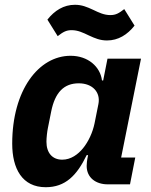

<svg xmlns="http://www.w3.org/2000/svg" viewBox="-20 -770 631 802"><path d="M427 -601C474 -601 512 -625 542 -663L499 -732C477 -715 464 -707 441 -707C415 -707 394 -717 369 -729C343 -741 322 -750 293 -750C246 -750 208 -726 178 -688L221 -619C243 -636 256 -644 279 -644C305 -644 326 -634 351 -622C377 -610 398 -601 427 -601ZM523 0 545 -112H486L569 -525H429L411 -434H406C399 -491 348 -537 275 -537C141 -537 31 -393 31 -170C31 -65 73 12 171 12C253 12 301 -37 342 -122H348L345 -107C344 -102 342 -88 342 -77C342 -28 380 0 430 0ZM240 -103C199 -103 174 -131 174 -178C174 -194 177 -221 180 -235L194 -305C210 -384 247 -422 309 -422C367 -422 401 -384 391 -335L375 -255C367 -216 349 -178 327 -151C306 -125 276 -103 240 -103Z"/></svg>

Font: LVC Sans
Style: Bold Italic
Weight: 700
Italic angle: -11.31°
Designer: Mike Abbink, Paul van der Laan, Pieter van Rosmalen
Foundry: Bold Monday
Version: Version 3.0